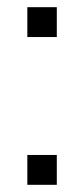

<svg xmlns="http://www.w3.org/2000/svg" viewBox="-20 -514 234 534"><path d="M56 -411V-494H138V-411ZM56 0V-83H138V0Z"/></svg>

Font: Blinker
Style: Regular
Weight: 400
Designer: Juergen Huber
Foundry: supertype
Version: 1.017